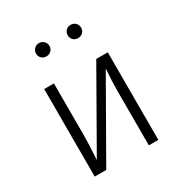

<svg xmlns="http://www.w3.org/2000/svg" viewBox="-173 -868 938 993"><g transform="rotate(-30 296.0 -371.0)"><path d="M485.8 0H429.2V-324.2Q429.2 -387.2 435.1 -456.1L174.8 0H106V-522.9H164.1V-215.8Q164.1 -165 158.2 -68.8L417 -522.9H485.8ZM361.6 -730.7Q373 -742.2 390.1 -742.2Q407.2 -742.2 418.7 -730.7Q430.2 -719.2 430.2 -702.1Q430.2 -685.1 418.7 -674.1Q407.2 -663.1 390.1 -663.1Q373 -663.1 361.6 -674.1Q350.1 -685.1 350.1 -702.1Q350.1 -719.2 361.6 -730.7ZM172.6 -730.7Q184.1 -742.2 200.9 -742.2Q217.8 -742.2 229.5 -730.7Q241.2 -719.2 241.2 -702.1Q241.2 -685.1 229.5 -674.1Q217.8 -663.1 200.9 -663.1Q184.1 -663.1 172.6 -674.1Q161.1 -685.1 161.1 -702.1Q161.1 -719.2 172.6 -730.7Z"/></g></svg>

Font: FiraSans-Light
Style: Regular
Weight: 300
Designer: Carrois Corporate & Edenspiekermann AG
Foundry: Carrois Corporate GbR & Edenspiekermann AG
Version: Version 3.106;PS 003.106;hotconv 1.0.70;makeotf.lib2.5.58329